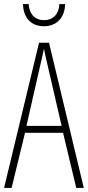

<svg xmlns="http://www.w3.org/2000/svg" viewBox="-20 -924 432 944"><path d="M300 -904H272C270 -857 243 -825 197 -825C151 -825 124 -855 121 -904H93C95 -831 138 -795 196 -795C258 -795 299 -837 300 -904ZM355 0H392L221 -714H172L0 0H37L103 -271H290ZM215 -599 283 -305H110L177 -599C185 -633 191 -656 196 -685C202 -656 207 -632 215 -599Z"/></svg>

Font: Noto Sans Bengali ExtraCondensed ExtraLight
Style: Regular
Weight: 200
Width: 2
Designer: Joana Ranito - Universal Thirst; Jelle Bosma - Monotype Design Team
Foundry: Universal Thirst ehf.
Version: Version 3.000